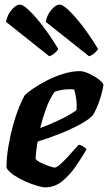

<svg xmlns="http://www.w3.org/2000/svg" viewBox="-20 -806 465 826"><path d="M174 0Q163 0 139 -7Q115 -14 88 -26Q61 -38 39 -53Q17 -68 8 -84Q8 -128 16 -175.5Q24 -223 36 -266.5Q48 -310 61.5 -343.5Q75 -377 85 -394Q94 -405 119 -422.5Q144 -440 178.5 -458Q213 -476 251 -488Q289 -500 324 -500Q340 -500 363.5 -489Q387 -478 405.5 -464Q424 -450 425 -441Q422 -419 414.5 -393.5Q407 -368 397.5 -345.5Q388 -323 379 -310Q362 -291 322 -269.5Q282 -248 233.5 -229Q185 -210 142 -197Q137 -168 135.5 -152.5Q134 -137 133 -123Q139 -114 156.5 -105.5Q174 -97 192 -91Q210 -85 215 -85Q223 -85 238.5 -98.5Q254 -112 271 -130.5Q288 -149 301.5 -164.5Q315 -180 318 -183Q327 -183 338.5 -175.5Q350 -168 352 -163Q333 -130 307 -92Q281 -54 248.5 -27Q216 0 174 0ZM153 -255Q199 -272 241 -292.5Q283 -313 309 -332Q309 -336 309.5 -340Q310 -344 310 -348Q310 -385 299 -421Q294 -422 288.5 -422Q283 -422 278 -422Q245 -422 215 -411Q193 -380 178 -338.5Q163 -297 153 -255ZM363 -564 177 -712Q181 -739 200 -762.5Q219 -786 237 -786Q250 -786 276 -761.5Q302 -737 335 -694Q368 -651 402 -595Q398 -588 387 -578Q376 -568 363 -564ZM192 -564 6 -712Q10 -739 29 -762.5Q48 -786 66 -786Q79 -786 105 -761.5Q131 -737 164 -694Q197 -651 231 -595Q227 -588 216 -578Q205 -568 192 -564Z"/></svg>

Font: Texturina 72pt 72pt Black
Style: Italic
Weight: 900
Italic angle: -11°
Designer: Guillermo Torres Carreño
Foundry: Omnibus-Type
Version: Version 1.002; ttfautohint (v1.8.3)